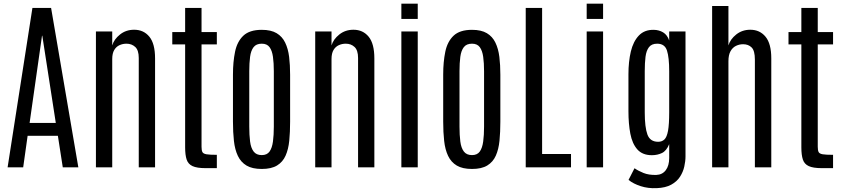

<svg xmlns="http://www.w3.org/2000/svg" viewBox="-20 -902 4536 1035"><path d="M21 0 154.8 -859.4H255.4L402.3 0H318.4L292 -169.9H128.9L105 0ZM139.6 -239.3H280.8L208 -709.5H206.5Z M497.1 0V-732.4H585V-657.2Q594.7 -690.4 627 -716.1Q659.2 -741.7 703.1 -741.7Q754.4 -741.7 785.2 -704.1Q815.9 -666.5 815.9 -587.4V0H728V-589.4Q728 -631.3 709 -648.9Q689.9 -666.5 661.6 -666.5Q641.6 -666.5 624 -658.4Q606.4 -650.4 595.7 -632.3Q585 -614.3 585 -583.5V0Z M1088.4 4.4Q1041.5 4.4 1017.8 -6.6Q994.1 -17.6 986.1 -42Q978 -66.4 978 -107.4V-662.6H908.7V-729H978V-859.4H1066.4V-729H1148.9V-662.6H1066.4V-110.8Q1066.4 -91.8 1071 -82.5Q1075.7 -73.2 1093.3 -70.3Q1110.8 -67.4 1148.9 -67.4V4.4Z M1391.1 8.8Q1339.8 8.8 1309.1 -9.5Q1278.3 -27.8 1262.2 -61.8Q1246.1 -95.7 1241 -142.3Q1235.8 -189 1235.8 -246.1V-499.5Q1235.8 -568.4 1247.1 -623Q1258.3 -677.7 1291.7 -709.5Q1325.2 -741.2 1391.1 -741.2Q1440.9 -741.2 1471.2 -723.1Q1501.5 -705.1 1517.3 -672.1Q1533.2 -639.2 1538.6 -595.2Q1543.9 -551.3 1543.9 -499.5V-246.1Q1543.9 -189.9 1539.3 -143.6Q1534.7 -97.2 1519.5 -63Q1504.4 -28.8 1473.6 -10Q1442.9 8.8 1391.1 8.8ZM1391.1 -65.9Q1419.4 -65.9 1433.1 -85.2Q1446.8 -104.5 1451.4 -139.2Q1456.1 -173.8 1456.1 -219.7V-518.1Q1456.1 -562.5 1451.4 -595.7Q1446.8 -628.9 1433.1 -647.7Q1419.4 -666.5 1391.1 -666.5Q1361.3 -666.5 1346.9 -647.7Q1332.5 -628.9 1328.1 -595.7Q1323.7 -562.5 1323.7 -518.1V-219.7Q1323.7 -173.8 1328.1 -139.2Q1332.5 -104.5 1347.2 -85.2Q1361.8 -65.9 1391.1 -65.9Z M1679.2 0V-732.4H1767.1V-657.2Q1776.9 -690.4 1809.1 -716.1Q1841.3 -741.7 1885.3 -741.7Q1936.5 -741.7 1967.3 -704.1Q1998 -666.5 1998 -587.4V0H1910.2V-589.4Q1910.2 -631.3 1891.1 -648.9Q1872.1 -666.5 1843.8 -666.5Q1823.7 -666.5 1806.2 -658.4Q1788.6 -650.4 1777.8 -632.3Q1767.1 -614.3 1767.1 -583.5V0Z M2143.6 0V-732.4H2231.9V0ZM2143.6 -799.8V-882.3H2231.9V-799.8Z M2524.4 8.8Q2473.1 8.8 2442.4 -9.5Q2411.6 -27.8 2395.5 -61.8Q2379.4 -95.7 2374.3 -142.3Q2369.1 -189 2369.1 -246.1V-499.5Q2369.1 -568.4 2380.4 -623Q2391.6 -677.7 2425 -709.5Q2458.5 -741.2 2524.4 -741.2Q2574.2 -741.2 2604.5 -723.1Q2634.8 -705.1 2650.6 -672.1Q2666.5 -639.2 2671.9 -595.2Q2677.2 -551.3 2677.2 -499.5V-246.1Q2677.2 -189.9 2672.6 -143.6Q2668 -97.2 2652.8 -63Q2637.7 -28.8 2606.9 -10Q2576.2 8.8 2524.4 8.8ZM2524.4 -65.9Q2552.7 -65.9 2566.4 -85.2Q2580.1 -104.5 2584.7 -139.2Q2589.4 -173.8 2589.4 -219.7V-518.1Q2589.4 -562.5 2584.7 -595.7Q2580.1 -628.9 2566.4 -647.7Q2552.7 -666.5 2524.4 -666.5Q2494.6 -666.5 2480.2 -647.7Q2465.8 -628.9 2461.4 -595.7Q2457 -562.5 2457 -518.1V-219.7Q2457 -173.8 2461.4 -139.2Q2465.8 -104.5 2480.5 -85.2Q2495.1 -65.9 2524.4 -65.9Z M2814 0V-859.4H2902.3V-71.8H3058.1V0Z M3142.6 0V-732.4H3231V0ZM3142.6 -799.8V-882.3H3231V-799.8Z M3519.5 112.3Q3473.6 114.3 3434.1 101.6Q3394.5 88.9 3368.2 67.9L3400.4 4.9Q3420.4 19 3449 30.5Q3477.5 42 3517.6 41Q3550.3 40 3568.8 15.6Q3587.4 -8.8 3587.4 -50.3V-125Q3572.8 -88.9 3548.3 -77.1Q3523.9 -65.4 3494.1 -65.4Q3443.4 -65.4 3415.8 -96.4Q3388.2 -127.4 3377.9 -181.2Q3367.7 -234.9 3367.7 -302.2V-501.5Q3367.7 -569.8 3380.6 -624.3Q3393.6 -678.7 3423.8 -710.4Q3454.1 -742.2 3504.4 -741.2Q3532.7 -740.7 3554.9 -727.3Q3577.1 -713.9 3587.4 -683.6V-732.4H3675.3V-59.1Q3675.3 -33.2 3668.7 -3.9Q3662.1 25.4 3645.5 51Q3628.9 76.7 3598.4 93.5Q3567.9 110.4 3519.5 112.3ZM3527.8 -137.7Q3548.3 -137.7 3561.5 -150.1Q3574.7 -162.6 3581.1 -197Q3587.4 -231.4 3587.4 -297.4V-517.6Q3587.4 -592.3 3575.4 -629.4Q3563.5 -666.5 3522.5 -666.5Q3492.7 -666.5 3478.3 -647.7Q3463.9 -628.9 3459.7 -595.7Q3455.6 -562.5 3455.6 -518.6V-296.4Q3455.6 -215.8 3470 -176.8Q3484.4 -137.7 3527.8 -137.7Z M3818.8 0V-869.6H3906.7V-657.2Q3916.5 -690.4 3948.7 -716.1Q3981 -741.7 4024.4 -741.7Q4075.7 -741.7 4106.7 -704.1Q4137.7 -666.5 4137.7 -587.4V0H4049.3V-580.6Q4049.3 -628.9 4031.7 -646.2Q4014.2 -663.6 3985.8 -663.6Q3965.8 -663.6 3947.5 -654.8Q3929.2 -646 3918 -626Q3906.7 -606 3906.7 -571.8V0Z M4410.2 4.4Q4363.3 4.4 4339.6 -6.6Q4315.9 -17.6 4307.9 -42Q4299.8 -66.4 4299.8 -107.4V-662.6H4230.5V-729H4299.8V-859.4H4388.2V-729H4470.7V-662.6H4388.2V-110.8Q4388.2 -91.8 4392.8 -82.5Q4397.5 -73.2 4415 -70.3Q4432.6 -67.4 4470.7 -67.4V4.4Z"/></svg>

Font: AntonioLight
Style: Regular
Weight: 300
Designer: Vernon Adams
Foundry: Vernon Adams
Version: Version 1.002